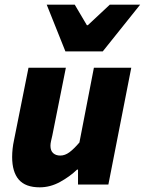

<svg xmlns="http://www.w3.org/2000/svg" viewBox="-20 -790 620 822"><path d="M150 12Q89 12 60.5 -21Q32 -54 32 -118Q32 -135 34 -153.5Q36 -172 40 -190L102 -500H262L204 -210Q201 -197 198.5 -186Q196 -175 196 -166Q196 -145 207.5 -134.5Q219 -124 238 -124Q258 -124 277 -138Q296 -152 320 -180L382 -500H542L444 0H314V-64H310Q279 -34 237 -11Q195 12 150 12ZM260 -570 180 -770H300L352 -682H356L450 -770H580L420 -570Z"/></svg>

Font: Source Sans 3 Black
Style: Italic
Weight: 900
Italic angle: -11°
Designer: Paul D. Hunt
Foundry: Adobe
Version: Version 3.052;hotconv 1.1.0;makeotfexe 2.6.0